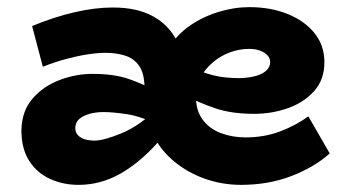

<svg xmlns="http://www.w3.org/2000/svg" viewBox="-20 -504 967 538"><path d="M655 14Q603 14 554.5 -3Q506 -20 467.5 -52Q429 -84 407 -129.5Q385 -175 385 -233V-256Q385 -297 370.5 -318.5Q356 -340 331 -348Q306 -356 276 -356Q253 -356 224.5 -351.5Q196 -347 164.5 -338.5Q133 -330 100 -317L70 -431Q130 -456 188 -469.5Q246 -483 296 -483Q364 -483 408.5 -458.5Q453 -434 475 -390.5Q497 -347 497 -290H431Q432 -335 454 -371Q476 -407 512 -432Q548 -457 592 -470.5Q636 -484 679 -484Q738 -484 785.5 -465Q833 -446 861 -411.5Q889 -377 889 -330Q889 -281 860.5 -249Q832 -217 787 -201Q742 -185 692 -185Q630 -185 585 -200Q540 -215 496 -238V-323Q533 -306 561.5 -297.5Q590 -289 612 -287Q634 -285 652 -285Q679 -286 698 -291.5Q717 -297 727 -307Q737 -317 737 -330Q737 -341 729.5 -349Q722 -357 709 -362Q696 -367 678 -367Q650 -367 623.5 -357Q597 -347 575.5 -328.5Q554 -310 541.5 -286Q529 -262 529 -233Q529 -194 548 -168.5Q567 -143 599 -131Q631 -119 668 -119Q721 -119 765.5 -136Q810 -153 844 -178L904 -74Q860 -35 796 -10.5Q732 14 655 14ZM200 14Q157 14 120.5 -2.5Q84 -19 62 -53Q40 -87 40 -139Q41 -193 71.5 -228Q102 -263 147.5 -280Q193 -297 239 -297Q301 -297 343 -282Q385 -267 428 -244V-152Q376 -178 336 -184Q296 -190 270 -190Q249 -190 231 -185Q213 -180 202 -170.5Q191 -161 191 -145Q191 -133 198.5 -125Q206 -117 218.5 -113.5Q231 -110 245 -110Q270 -110 320.5 -130.5Q371 -151 428 -206L425 -108Q373 -49 317.5 -17.5Q262 14 200 14Z"/></svg>

Font: BioRhyme ExtraBold
Style: Regular
Weight: 800
Designer: Aoife Mooney
Foundry: Aoife Mooney Type
Version: Version 1.600;gftools[0.9.33]